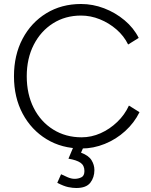

<svg xmlns="http://www.w3.org/2000/svg" viewBox="-20 -732 759 962"><path d="M389 12Q290 12 213.5 -34.5Q137 -81 93.5 -162.5Q50 -244 50 -350Q50 -456 93 -537.5Q136 -619 212 -665.5Q288 -712 386 -712Q445 -712 501.5 -690.5Q558 -669 604 -630.5Q650 -592 675 -542L622 -509Q601 -552 563.5 -584.5Q526 -617 480 -635.5Q434 -654 386 -654Q307 -654 245.5 -615Q184 -576 149 -507.5Q114 -439 114 -350Q114 -260 149 -191Q184 -122 246.5 -83Q309 -44 389 -44Q438 -44 484 -64.5Q530 -85 567.5 -121Q605 -157 626 -203L679 -170Q653 -117 607.5 -75.5Q562 -34 505 -11Q448 12 389 12ZM362 210Q344 210 322 205.5Q300 201 267 184L286 141Q302 149 320 156.5Q338 164 354 164Q372 164 387.5 156.5Q403 149 403 125Q403 97 383.5 83.5Q364 70 323 63L352 -6L397 8L386 33Q424 47 438.5 70.5Q453 94 453 120Q453 157 432.5 183.5Q412 210 362 210Z"/></svg>

Font: Figtree Light
Style: Regular
Weight: 300
Designer: Erik Kennedy
Foundry: Erik Kennedy
Version: Version 2.001;gftools[0.9.30]